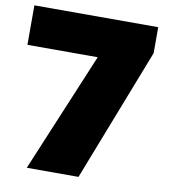

<svg xmlns="http://www.w3.org/2000/svg" viewBox="-83 -811 778 881"><g transform="rotate(10 306.0 -370.0)"><path d="M6 -740H583V-619L342 0H101L333.5 -556H6Z"/></g></svg>

Font: Encode Sans Expanded Black
Style: Regular
Weight: 900
Width: 7
Designer: Multiple Designers
Foundry: Impallari Type
Version: Version 2.000